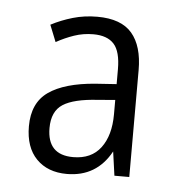

<svg xmlns="http://www.w3.org/2000/svg" viewBox="-36 -756 371 399"><g transform="rotate(5 150.0 -556.5)"><path d="M152 -722Q202 -722 224.5 -695.5Q247 -669 247 -619V-396H216L209 -446Q179 -391 117 -391Q77 -391 53.5 -415Q30 -439 30 -483Q30 -532 63 -555Q96 -578 160 -583L204 -586V-617Q204 -654 190 -669.5Q176 -685 147 -685Q126 -685 107 -678.5Q88 -672 70 -662L56 -697Q77 -708 101 -715Q125 -722 152 -722ZM168 -550Q118 -547 95.5 -532.5Q73 -518 73 -483Q73 -427 127 -427Q165 -427 184.5 -453Q204 -479 204 -523V-553Z"/></g></svg>

Font: Noto Sans Gujarati UI Condensed Light
Style: Regular
Weight: 300
Width: 3
Designer: Jelle Bosma - Monotype Design Team, Universal Thirst
Foundry: Monotype Imaging Inc.
Version: Version 2.106; ttfautohint (v1.8.4.7-5d5b)